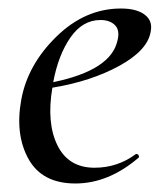

<svg xmlns="http://www.w3.org/2000/svg" viewBox="-20 -419 387 451"><path d="M264 -399Q301 -399 320 -384.5Q339 -370 334 -345Q327 -301 260.5 -264.5Q194 -228 103 -213Q89 -130 115 -77.5Q141 -25 202 -25Q256 -25 299 -57Q300 -58 302.5 -57Q305 -56 306 -53.5Q307 -51 306 -49Q235 12 157 12Q79 12 47 -45.5Q15 -103 30 -185Q45 -267 112.5 -333Q180 -399 264 -399ZM256 -324Q262 -348 250 -360Q238 -372 216 -372Q174 -372 145.5 -331Q117 -290 105 -226Q241 -254 256 -324Z"/></svg>

Font: Cormorant Infant Book
Style: Italic
Weight: 500
Italic angle: -10°
Designer: Christian Thalmann (Catharsis Fonts)
Version: Version 1.000;PS 002.000;hotconv 1.0.88;makeotf.lib2.5.64775